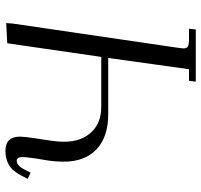

<svg xmlns="http://www.w3.org/2000/svg" viewBox="-37 -705 749 715"><g transform="rotate(90 337.5 -347.5)"><path d="M65.9 3.9 67.9 -22 158.2 -637.2Q160.2 -650.9 160.2 -655.8Q160.2 -668.5 153.3 -672.6Q146.5 -676.8 127.9 -676.8H86.9L89.8 -702.1H284.2L280.8 -676.8H237.8L195.8 -376H404.8Q489.7 -376 535.9 -332.5Q582 -289.1 582 -210.9Q582 -177.7 577.1 -147.9L569.8 -104Q564.9 -68.8 564.9 -58.1Q564.9 -35.2 578.1 -35.2Q596.7 -35.2 611.8 -64.9L623 -86.9L646 -76.2L634.8 -54.2Q616.7 -19 594 -6.1Q571.3 6.8 542 6.8Q488.8 6.8 488.8 -47.9Q488.8 -63.5 495.1 -105L502.9 -155.8Q507.8 -185.5 507.8 -211.9Q507.8 -274.4 473.1 -312.3Q438.5 -350.1 377.9 -350.1H191.9L141.1 0Z"/></g></svg>

Font: Dihjauti S
Style: Italic
Weight: 400
Italic angle: -9°
Designer: T. Christopher White
Version: Version 3.0.0